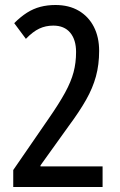

<svg xmlns="http://www.w3.org/2000/svg" viewBox="-20 -744 477 764"><path d="M388.2 0H32.7V-67.4L172.9 -271Q215.3 -332 239 -375.5Q262.7 -418.9 272.7 -456.5Q282.7 -494.1 282.7 -537.1Q282.7 -585.9 259.3 -614Q235.8 -642.1 191.9 -642.1Q161.6 -642.1 136.2 -630.1Q110.8 -618.2 83 -589.4L36.6 -651.9Q62.5 -677.7 87.6 -693.6Q112.8 -709.5 140.6 -716.8Q168.5 -724.1 200.7 -724.1Q254.4 -724.1 293.5 -701.2Q332.5 -678.2 353.5 -637.2Q374.5 -596.2 374.5 -541.5Q374.5 -486.8 361.8 -440.2Q349.1 -393.6 322.5 -346.7Q295.9 -299.8 253.9 -243.2L141.1 -85.9V-82H388.2Z"/></svg>

Font: Open Sans Condensed Medium
Style: Regular
Weight: 500
Width: 3
Designer: Monotype Design Team
Foundry: Monotype Imaging Inc.
Version: Version 3.000